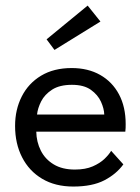

<svg xmlns="http://www.w3.org/2000/svg" viewBox="-20 -672 515 704"><path d="M113 -189.3Q113.7 -151.5 129.7 -119.7Q145.7 -88 177 -69.2Q208.3 -50.3 254.5 -50.3Q293.3 -50.3 320.1 -62Q346.8 -73.7 363.4 -89.7Q380 -105.8 387.5 -119L432.3 -69.3Q406.5 -33.7 362.4 -10.8Q318.3 12 248.7 12Q182.5 12 134.7 -16.4Q86.8 -44.8 61.1 -95.1Q35.3 -145.3 35.3 -210.2Q35.3 -270.2 59.8 -318.3Q84.2 -366.5 130.7 -394.5Q177.3 -422.5 242.8 -422.5Q303 -422.5 347.4 -397.2Q391.8 -372 416.3 -326Q440.8 -280 440.8 -217Q440.8 -212.8 440.6 -202.8Q440.3 -192.8 439.5 -189.3ZM362.3 -252Q361.7 -273.5 350.3 -298.9Q338.8 -324.3 313.2 -342.7Q287.5 -361 243.8 -361Q198.5 -361 171.1 -343.3Q143.7 -325.5 130.9 -300.3Q118.2 -275 115.8 -252ZM179.8 -488.9 150.8 -527.8 301.4 -651.5 348.3 -593Z"/></svg>

Font: League Spartan Extralight
Style: Regular
Weight: 200
Foundry: The League of Moveable Type
Version: Version 2.300; ttfautohint (v1.8.3)